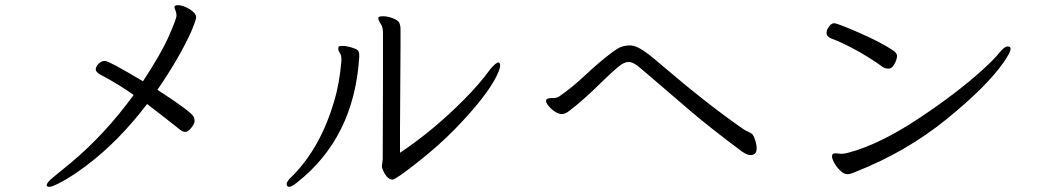

<svg xmlns="http://www.w3.org/2000/svg" viewBox="-20 -708 4040 744"><path d="M656 -680Q656 -688 669 -688Q682 -688 698.5 -681Q715 -674 727.5 -663Q740 -652 740 -641.5Q740 -631 722 -588Q676 -485 590 -360Q720 -276 730 -256Q734 -250 734 -239.5Q734 -229 721.5 -213Q709 -197 699 -197Q689 -197 682 -202Q627 -246 550 -305Q438 -158 313 -65Q259 -25 221 -4.5Q183 16 172 16Q161 16 161 10Q161 -1 185.5 -20.5Q210 -40 258 -80Q387 -188 498 -340Q439 -382 369 -419Q351 -429 351 -439Q351 -449 361.5 -460.5Q372 -472 387 -472Q402 -472 534 -393Q605 -501 634.5 -568.5Q664 -636 664 -647Q664 -658 660 -667Q656 -676 656 -680Z M1372 -486Q1352 -174 1130 0Q1110 16 1100.5 16Q1091 16 1091 5Q1091 -6 1112 -25Q1221 -134 1274 -313Q1296 -385 1303 -473V-477Q1303 -494 1297 -502.5Q1291 -511 1291 -517.5Q1291 -524 1292 -527Q1293 -530 1307.5 -530Q1322 -530 1341 -524.5Q1360 -519 1366 -513.5Q1372 -508 1372 -493ZM1532 -530 1530 -206V-116Q1660 -203 1778 -322Q1837 -381 1880 -440Q1902 -466 1911 -466Q1918 -466 1918 -453Q1918 -440 1900.5 -406Q1883 -372 1845 -323Q1807 -274 1745 -210Q1683 -146 1598 -79Q1513 -12 1501 -12Q1489 -12 1479.5 -23Q1470 -34 1465 -46Q1460 -58 1460 -61V-65L1463 -90L1464 -384V-583Q1464 -603 1455 -616Q1446 -629 1446 -638V-639Q1446 -645 1464.5 -645Q1483 -645 1503 -637Q1523 -629 1527.5 -619Q1532 -609 1532 -595Z M2096 -317Q2096 -328 2117 -328H2124Q2138 -328 2148 -335Q2198 -370 2241 -410.5Q2284 -451 2319 -479.5Q2354 -508 2374 -520Q2394 -532 2421.5 -532Q2449 -532 2494 -497Q2512 -483 2547 -453Q2725 -301 2863 -206Q2871 -201 2879.5 -197.5Q2888 -194 2894 -189Q2900 -184 2906 -166Q2912 -148 2912 -133Q2912 -107 2888 -107Q2875 -107 2855 -121Q2735 -210 2649 -283.5Q2563 -357 2522.5 -392Q2482 -427 2457.5 -447.5Q2433 -468 2416 -468Q2399 -468 2377.5 -450.5Q2356 -433 2324 -402Q2236 -315 2184 -277Q2170 -266 2157.5 -266Q2145 -266 2131 -275Q2117 -284 2106.5 -296.5Q2096 -309 2096 -317Z M3217 -114 3239 -112Q3253 -112 3270 -117Q3389 -149 3538.5 -248Q3688 -347 3788 -438Q3831 -477 3851.5 -502.5Q3872 -528 3884 -528Q3896 -528 3896 -519Q3896 -505 3868 -465Q3803 -372 3647 -245.5Q3491 -119 3295 -42Q3276 -33 3263.5 -33Q3251 -33 3237 -46Q3223 -59 3213.5 -75.5Q3204 -92 3204 -103Q3204 -114 3217 -114ZM3188 -598Q3199 -618 3212 -618Q3225 -618 3310.5 -580.5Q3396 -543 3440 -513Q3456 -503 3456 -491Q3456 -479 3446.5 -460.5Q3437 -442 3423 -442Q3409 -442 3398 -450Q3373 -470 3308 -508Q3241 -545 3203 -558Q3183 -566 3183 -579Q3183 -592 3188 -598Z"/></svg>

Font: LXGW Bright GB
Style: Regular
Weight: 400
Designer: Christian Thalmann (Catharsis Fonts)
Foundry: LXGW / Christian Thalmann (Catharsis Fonts) / Fontworks Inc.
Version: Version 5.510